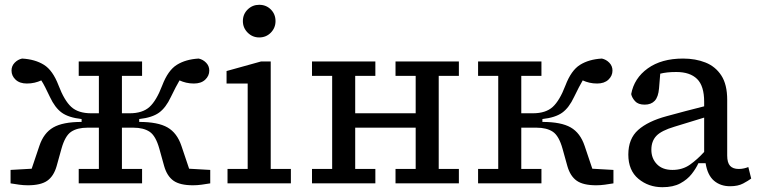

<svg xmlns="http://www.w3.org/2000/svg" viewBox="-20 -764 3162 800"><path d="M856 0Q838 3 820 5.5Q802 8 784 8Q730 8 703 -11Q676 -30 664 -72L644 -144Q629 -198 603.5 -215Q578 -232 536 -232H488V-60H572V0H308V-60H392V-232H344Q302 -232 276.5 -215Q251 -198 236 -144L216 -72Q204 -30 177 -11Q150 8 96 8Q78 8 60 5.5Q42 3 24 0V-56L112 -61L144 -156Q162 -210 202 -233Q242 -256 320 -256V-268Q266 -274 237.5 -294.5Q209 -315 188 -360Q177 -383 168.5 -400Q160 -417 152 -429Q139 -423 124 -419.5Q109 -416 92 -416Q62 -416 45 -432Q28 -448 28 -470Q28 -489 41 -502.5Q54 -516 72 -520Q126 -517 163 -494Q200 -471 224 -408Q248 -345 277 -318.5Q306 -292 360 -292H392V-448H308V-508H572V-448H488V-292H520Q574 -292 603 -318.5Q632 -345 656 -408Q680 -471 717 -494Q754 -517 808 -520Q826 -516 839 -502.5Q852 -489 852 -470Q852 -448 835 -432Q818 -416 788 -416Q771 -416 756 -419.5Q741 -423 728 -429Q721 -417 712 -400Q703 -383 692 -360Q671 -315 642.5 -294.5Q614 -274 560 -268V-256Q638 -256 678 -233Q718 -210 736 -156L768 -61L856 -56Z M928 0V-60H1012V-416H924V-468L1068 -508H1108V-60H1192V0ZM1060 -608Q1032 -608 1012 -628Q992 -648 992 -676Q992 -705 1012 -724.5Q1032 -744 1060 -744Q1089 -744 1108.5 -724.5Q1128 -705 1128 -676Q1128 -648 1108.5 -628Q1089 -608 1060 -608Z M1628 -448V-508H1892V-448H1808V-60H1892V0H1628V-60H1712V-232H1460V-60H1544V0H1280V-60H1364V-448H1280V-508H1544V-448H1460V-292H1712V-448Z M2344 -72 2324 -144Q2309 -198 2283.5 -215Q2258 -232 2216 -232H2152V-60H2236V0H1972V-60H2056V-448H1972V-508H2236V-448H2152V-292H2200Q2254 -292 2283 -318.5Q2312 -345 2336 -408Q2360 -471 2397 -494Q2434 -517 2488 -520Q2506 -516 2519 -502.5Q2532 -489 2532 -470Q2532 -448 2515 -432Q2498 -416 2468 -416Q2451 -416 2436 -419.5Q2421 -423 2408 -429Q2401 -417 2392 -400Q2383 -383 2372 -360Q2351 -315 2322.5 -294.5Q2294 -274 2240 -268V-256Q2318 -256 2358 -233Q2398 -210 2416 -156L2448 -61L2536 -56V0Q2518 3 2500 5.5Q2482 8 2464 8Q2410 8 2383 -11Q2356 -30 2344 -72Z M3022 12Q2982 12 2955 -11Q2928 -34 2920 -84H2890Q2880 -62 2862 -39Q2844 -16 2814.5 0Q2785 16 2740 16Q2682 16 2640 -19Q2598 -54 2598 -120Q2598 -186 2639 -222.5Q2680 -259 2758 -280Q2797 -291 2836 -301Q2875 -311 2914 -321V-340Q2914 -406 2884.5 -435Q2855 -464 2798 -464Q2758 -464 2731 -457L2726 -396Q2723 -360 2708 -344Q2693 -328 2666 -328Q2639 -328 2626 -342.5Q2613 -357 2610 -372Q2622 -438 2679 -479Q2736 -520 2826 -520Q2878 -520 2919.5 -503.5Q2961 -487 2985.5 -449.5Q3010 -412 3010 -348V-116Q3010 -86 3022 -73Q3034 -60 3058 -60Q3070 -60 3080.5 -62.5Q3091 -65 3098 -68L3110 -20Q3098 -11 3076.5 0.5Q3055 12 3022 12ZM2694 -140Q2694 -104 2717 -80Q2740 -56 2782 -56Q2824 -56 2855 -78Q2886 -100 2914 -131V-274L2790 -236Q2736 -220 2715 -198Q2694 -176 2694 -140Z"/></svg>

Font: Source Serif 4 Caption
Style: Regular
Weight: 400
Designer: Frank Grießhammer
Foundry: Adobe Systems Incorporated
Version: Version 4.004;hotconv 1.0.117;makeotfexe 2.5.65602